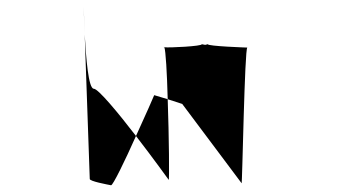

<svg xmlns="http://www.w3.org/2000/svg" viewBox="-20 -553 1017 569"><path d="M228 -533C228 -533 229 -496 231 -451ZM231 -451 246 -23C244 -16 299 -6 309 -4C314 -2 351 -78 383 -150C330 -219 271 -290 258 -290C242 -290 235 -381 231 -451ZM383 -150C434 -84 480 -20 480 -20C482 -17 481 -147 477 -259L437 -271C436 -268 411 -211 383 -150ZM466 -414C466 -414 467 -414 467 -413C465 -413 465 -414 466 -414ZM467 -413C471 -404 475 -336 477 -259L520 -245L696 -10C698 -4 705 -412 713 -412C713 -412 594 -416 596 -422L588 -420L578 -422C580 -416 480 -411 467 -413Z"/></svg>

Font: Ampere
Style: Regular
Weight: 400
Version: Version 1